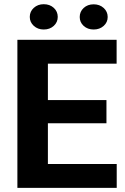

<svg xmlns="http://www.w3.org/2000/svg" viewBox="-20 -902 602 922"><path d="M540.5 -114.3V0H63.5V-710.9H540V-596.2H210V-421.4H491.2V-310.1H210V-114.3ZM123 -820.8Q123 -846.7 142.3 -864.3Q161.6 -881.8 189.9 -881.8Q219.2 -881.8 238.3 -864.3Q257.3 -846.7 257.3 -820.8Q257.3 -795.4 238.3 -777.8Q219.2 -760.3 189.9 -760.3Q161.6 -760.3 142.3 -777.8Q123 -795.4 123 -820.8ZM362.8 -820.3Q362.8 -846.2 381.8 -863.8Q400.9 -881.3 429.7 -881.3Q458.5 -881.3 477.8 -863.8Q497.1 -846.2 497.1 -820.3Q497.1 -794.9 477.8 -777.6Q458.5 -760.3 429.7 -760.3Q400.9 -760.3 381.8 -777.6Q362.8 -794.9 362.8 -820.3Z"/></svg>

Font: Vazirmatn UI FD
Style: Bold
Weight: 700
Designer: Saber Rastikerdar
Foundry: Saber Rastikerdar
Version: Version 33.003